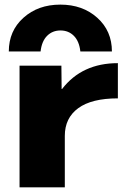

<svg xmlns="http://www.w3.org/2000/svg" viewBox="-20 -800 565 820"><path d="M17.6 -580.1Q17.6 -668 80.1 -724.1Q142.6 -780.3 237.8 -780.3Q333 -780.3 395.5 -724.1Q458 -668 458 -580.1H323.2Q318.4 -624 295.4 -647Q272.5 -669.9 238.3 -669.9Q204.1 -669.9 181.2 -647Q158.2 -624 153.3 -580.1ZM63.5 0V-519.5H242.2L243.2 -419.9H245.1Q330.1 -530.3 483.4 -530.3V-379.9Q371.1 -379.9 314 -337.9Q256.8 -295.9 256.8 -219.7V0Z"/></svg>

Font: GenEi M Gothic v2 Black
Style: Regular
Weight: 900
Version: Version 2.0